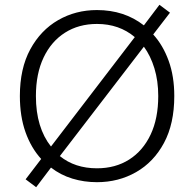

<svg xmlns="http://www.w3.org/2000/svg" viewBox="-20 -748 811 802"><path d="M131 34 87 1 152 -84Q110 -130 86.5 -196Q63 -262 63 -347Q63 -462 106.5 -542Q150 -622 223 -664Q296 -706 385 -706Q499 -706 581 -642L646 -728L690 -695L620 -604Q661 -559 684.5 -494Q708 -429 708 -347Q708 -231 665 -151Q622 -71 548.5 -29Q475 13 385 13Q331 13 282 -2Q233 -17 193 -48ZM193 -136 543 -593Q478 -648 385 -648Q309 -648 251.5 -611.5Q194 -575 162 -507.5Q130 -440 130 -347Q130 -280 146 -227.5Q162 -175 193 -136ZM385 -45Q462 -45 519.5 -81.5Q577 -118 609 -185.5Q641 -253 641 -347Q641 -410 625 -462.5Q609 -515 581 -553L230 -96Q293 -45 385 -45Z"/></svg>

Font: Ubuntu Sans Light
Style: Regular
Weight: 300
Designer: Dalton Maag Ltd
Foundry: Dalton Maag Ltd
Version: Version 1.006; ttfautohint (v1.8.4.7-5d5b)